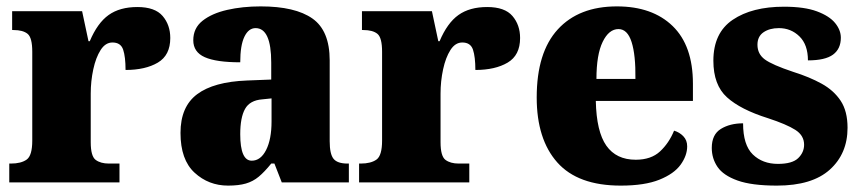

<svg xmlns="http://www.w3.org/2000/svg" viewBox="-20 -571 2696 601"><path d="M9 0V-59H14Q46 -59 63.5 -71.5Q81 -84 81 -131V-409Q81 -453 66.5 -465Q52 -477 22 -477H18V-536H237L257 -442H261Q285 -499 320 -524Q355 -549 410 -549Q465 -549 489 -521Q513 -493 513 -452Q513 -398 474 -375Q435 -352 373 -352Q373 -393 365.5 -415.5Q358 -438 332 -438Q310 -438 295 -414.5Q280 -391 272 -354Q264 -317 264 -278V-126Q264 -82 279.5 -70.5Q295 -59 321 -59H354V0Z M694 10Q633 10 589 -30.5Q545 -71 545 -155Q545 -237 597 -276Q649 -315 753 -319L829 -322V-375Q829 -483 780 -483Q758 -483 745 -456Q732 -429 732 -376Q657 -376 621 -392Q585 -408 585 -445Q585 -483 614 -506Q643 -529 691 -540Q739 -551 796 -551Q904 -551 958 -513Q1012 -475 1012 -382V-129Q1012 -89 1024 -74Q1036 -59 1068 -59H1072V0H862L839 -59H829Q808 -33 790 -18Q772 -3 749.5 3.5Q727 10 694 10ZM768 -68Q796 -68 813 -101.5Q830 -135 830 -191V-263L801 -260Q762 -257 747 -230Q732 -203 732 -151Q732 -68 768 -68Z M1104 0V-59H1109Q1141 -59 1158.5 -71.5Q1176 -84 1176 -131V-409Q1176 -453 1161.5 -465Q1147 -477 1117 -477H1113V-536H1332L1352 -442H1356Q1380 -499 1415 -524Q1450 -549 1505 -549Q1560 -549 1584 -521Q1608 -493 1608 -452Q1608 -398 1569 -375Q1530 -352 1468 -352Q1468 -393 1460.5 -415.5Q1453 -438 1427 -438Q1405 -438 1390 -414.5Q1375 -391 1367 -354Q1359 -317 1359 -278V-126Q1359 -82 1374.5 -70.5Q1390 -59 1416 -59H1449V0Z M1923 10Q1789 10 1724.5 -62.5Q1660 -135 1660 -266Q1660 -407 1726 -479Q1792 -551 1911 -551Q2022 -551 2085.5 -489.5Q2149 -428 2149 -309V-255H1845Q1847 -159 1878 -115Q1909 -71 1970 -71Q2018 -71 2046 -97Q2074 -123 2090 -162Q2107 -157 2119 -144.5Q2131 -132 2131 -113Q2131 -84 2110.5 -55.5Q2090 -27 2044 -8.5Q1998 10 1923 10ZM1969 -324Q1970 -399 1957 -439.5Q1944 -480 1916 -480Q1886 -480 1866.5 -440Q1847 -400 1847 -324Z M2412 10Q2333 10 2288.5 -6Q2244 -22 2226 -48.5Q2208 -75 2208 -108Q2208 -150 2236.5 -167.5Q2265 -185 2306 -185Q2306 -117 2336.5 -87.5Q2367 -58 2415 -58Q2460 -58 2478.5 -76Q2497 -94 2497 -118Q2497 -147 2469.5 -164.5Q2442 -182 2384 -201Q2298 -228 2255.5 -266.5Q2213 -305 2213 -381Q2213 -468 2273.5 -509Q2334 -550 2434 -550Q2498 -550 2537 -535.5Q2576 -521 2594 -499Q2612 -477 2612 -453Q2612 -418 2587.5 -400Q2563 -382 2509 -382Q2509 -431 2482.5 -457Q2456 -483 2418 -483Q2389 -483 2370 -470Q2351 -457 2351 -431Q2351 -402 2374 -385Q2397 -368 2463 -346Q2514 -330 2552 -309Q2590 -288 2611.5 -255.5Q2633 -223 2633 -171Q2633 -90 2577.5 -40Q2522 10 2412 10Z"/></svg>

Font: Noto Serif Myanmar SemiCondensed Black
Style: Regular
Weight: 900
Width: 4
Designer: Ben Mitchell and the Monotype Design Team
Foundry: Monotype Imaging Inc.
Version: Version 2.106; ttfautohint (v1.8.4.7-5d5b)